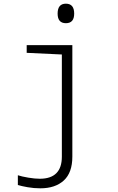

<svg xmlns="http://www.w3.org/2000/svg" viewBox="-20 -777 640 1043"><path d="M383 -703Q383 -757 338 -757Q293 -757 293 -703Q293 -651 338 -651Q383 -651 383 -703ZM373 74V-532H125V-490L316 -481V74Q316 194 196 194Q169 194 133.5 188Q98 182 77 175V228Q96 234 130 240Q164 246 199 246Q280 246 326.5 203.5Q373 161 373 74Z"/></svg>

Font: Noto Sans Mono UI Light
Style: Regular
Weight: 300
Designer: Monotype Design team
Foundry: Monotype Imaging Inc.
Version: 1.000